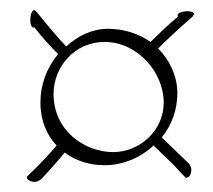

<svg xmlns="http://www.w3.org/2000/svg" viewBox="-20 -497 421 380"><path d="M332 -464C311 -446 294 -430 278 -414C255 -430 226 -440 194 -440C162 -440 134 -426 111 -405C95 -422 77 -443 53 -473C49 -478 46 -477 45 -476C39 -470 38 -448 44 -443C46 -442 48 -443 48 -443C64 -422 80 -405 95 -390C72 -362 60 -329 60 -294C60 -258 73 -229 92 -209C84 -199 75 -190 65 -179C55 -168 44 -158 33 -147C33 -146 33 -144 35 -142C40 -137 53 -133 63 -144C80 -162 95 -179 108 -195C131 -178 159 -170 187 -170C222 -170 257 -184 284 -209C294 -199 305 -189 317 -177C328 -167 337 -155 348 -145C349 -145 351 -146 354 -147C358 -152 363 -165 352 -175C332 -194 316 -210 300 -225C319 -248 331 -278 331 -313C331 -346 316 -378 293 -401C310 -418 331 -438 361 -464C364 -468 365 -471 362 -472C357 -477 337 -475 332 -469C331 -468 332 -464 332 -464ZM204 -196C148 -196 86 -238 86 -311C86 -364 127 -414 187 -414C252 -414 304 -354 304 -294C304 -238 256 -196 204 -196Z"/></svg>

Font: Stalemate
Style: Regular
Weight: 400
Designer: Astigmatic (AOETI)
Foundry: Astigmatic (AOETI)
Version: Version 001.000